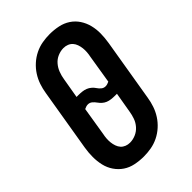

<svg xmlns="http://www.w3.org/2000/svg" viewBox="-221 -838 941 941"><g transform="rotate(-45 250.0 -367.5)"><path d="M206 8Q176 8 147 2Q118 -4 95 -19.5Q72 -35 56 -58.5Q40 -82 33.5 -110Q27 -138 27 -167.5Q27 -197 32 -228L86 -552Q90 -578 98.5 -603Q107 -628 121.5 -650.5Q136 -673 156.5 -691.5Q177 -710 201.5 -722Q226 -734 252 -738.5Q278 -743 303 -743Q333 -743 362 -737Q391 -731 414.5 -715.5Q438 -700 453.5 -676.5Q469 -653 476 -625Q483 -597 482.5 -567.5Q482 -538 477 -507L423 -183Q419 -157 410.5 -132Q402 -107 387.5 -84.5Q373 -62 352.5 -43.5Q332 -25 307.5 -13Q283 -1 257 3.5Q231 8 206 8ZM317 -368Q323 -368 329.5 -370Q336 -372 342 -375L366 -523Q369 -537 370 -551Q371 -565 369.5 -578.5Q368 -592 363.5 -605Q359 -618 350.5 -627.5Q342 -637 329.5 -642Q317 -647 303 -647Q283 -647 263 -638.5Q243 -630 229 -613.5Q215 -597 207.5 -577Q200 -557 197 -537L179 -432H192Q205 -432 218 -430.5Q231 -429 242 -424.5Q253 -420 262.5 -412Q272 -404 278.5 -394Q285 -384 294.5 -376Q304 -368 317 -368ZM206 -88Q226 -88 246 -96.5Q266 -105 280.5 -121.5Q295 -138 302 -158Q309 -178 312 -198L330 -303H317Q304 -303 291 -304.5Q278 -306 267 -310.5Q256 -315 247 -323Q238 -331 231 -341Q224 -351 214.5 -359Q205 -367 192 -367Q186 -367 179.5 -365Q173 -363 167 -360L143 -212Q140 -198 139 -184Q138 -170 139.5 -156.5Q141 -143 145.5 -130Q150 -117 158.5 -107.5Q167 -98 179.5 -93Q192 -88 206 -88Z"/></g></svg>

Font: Iosevka Oblique
Style: Bold
Weight: 700
Italic angle: -9°
Monospace: yes
Designer: Belleve Invis
Foundry: Belleve Invis
Version: Version 32.5.0; ttfautohint (v1.8.4)